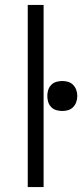

<svg xmlns="http://www.w3.org/2000/svg" viewBox="-20 -755 340 775"><path d="M92 0V-735H156V0ZM231 -307Q219 -307 207 -310.5Q195 -314 186.5 -323Q178 -332 174.5 -343.5Q171 -355 171 -368Q171 -380 174.5 -391.5Q178 -403 186.5 -412Q195 -421 207 -424.5Q219 -428 231 -428Q244 -428 255.5 -424.5Q267 -421 275.5 -412Q284 -403 288 -391.5Q292 -380 292 -368Q292 -355 288 -343.5Q284 -332 275.5 -323Q267 -314 255.5 -310.5Q244 -307 231 -307Z"/></svg>

Font: Iosevka Aile Custom Light
Style: Regular
Weight: 300
Designer: Belleve Invis
Foundry: Belleve Invis
Version: Version 17.0.2; ttfautohint (v1.8.3)